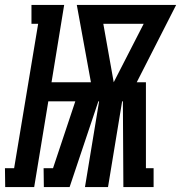

<svg xmlns="http://www.w3.org/2000/svg" viewBox="-69 -755 731 775"><path d="M-48 0 -49 -76H-12L85 -659H58V-735H190L139 -423H298L241 -735H642L483 -423H520V-76H551V0H429L427 -346H424L367 0H274L331 -346H328L212 0H108L107 -76H145L235 -346H126L69 0ZM390 -423 511 -659H348Z"/></svg>

Font: Iosevka HT Extrabold Extended
Style: Italic
Weight: 800
Width: 7
Italic angle: -9°
Monospace: yes
Designer: Belleve Invis
Foundry: Belleve Invis
Version: Version 32.3.0; ttfautohint (v1.8.4)